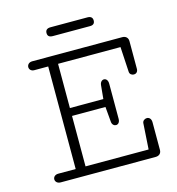

<svg xmlns="http://www.w3.org/2000/svg" viewBox="-105 -792 815 883"><g transform="rotate(-15 302.5 -350.5)"><path d="M392.1 -659.2C408.2 -659.2 415 -667 415 -680.2C415 -693.4 407.2 -701.2 391.1 -701.2H214.8C198.2 -701.2 190.4 -693.4 190.4 -680.2C190.4 -667 196.8 -659.2 215.3 -659.2ZM408.7 -213.4V-380.4C408.7 -398.4 399.4 -406.2 390.1 -406.2C381.3 -406.2 372.1 -398.9 370.6 -384.3L364.3 -319.3H205.1V-529.8H502.4L509.3 -410.6C509.8 -398.4 520 -392.1 529.8 -392.1C539.6 -392.1 549.3 -398.9 549.3 -413.6V-545.4C549.3 -562 538.1 -571.8 522 -571.8H93.3C77.1 -571.8 68.8 -561 68.8 -550.3C68.8 -540 76.7 -529.8 92.3 -529.8H158.2V-41.5H75.2C59.1 -41.5 50.8 -31.2 50.8 -21C50.8 -10.7 59.1 0 75.7 0H527.8C543.9 0 555.2 -9.3 555.2 -25.9V-157.7C555.2 -175.3 544.9 -183.1 534.7 -183.1C524.4 -183.1 513.7 -175.8 513.2 -164.1L505.4 -41.5H205.1V-281.7H364.3L370.6 -209.5C371.6 -195.8 380.9 -188.5 390.1 -188.5C399.4 -188.5 408.7 -196.3 408.7 -213.4Z"/></g></svg>

Font: Cutive Mono
Style: Regular
Weight: 400
Monospace: yes
Designer: Vernon Adams
Foundry: Vernon Adams
Version: Version 1.002